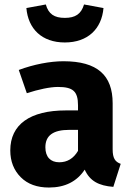

<svg xmlns="http://www.w3.org/2000/svg" viewBox="-20 -822 588 859"><path d="M270 -632C373 -632 435 -693 443 -786L356 -802C343 -759 317 -742 270 -742C223 -742 197 -759 185 -802L98 -786C106 -693 167 -632 270 -632ZM484 -360C484 -485 416 -548 264 -548C204 -548 131 -534 64 -509L100 -405C152 -422 204 -433 239 -433C306 -433 329 -414 329 -351V-328H275C114 -328 26 -265 26 -149C26 -100 42 -60 73 -29C104 2 146 17 199 17C271 17 324 -10 359 -63C382 -12 422 9 487 14L520 -89C495 -98 484 -114 484 -154ZM245 -96C206 -96 183 -120 183 -163C183 -216 218 -241 290 -241H329V-147C309 -113 281 -96 245 -96Z"/></svg>

Font: Fira Sans
Style: Bold
Weight: 700
Designer: Carrois Corporate & Edenspiekermann AG
Foundry: Carrois Corporate GbR & Edenspiekermann AG
Version: Version 4.203